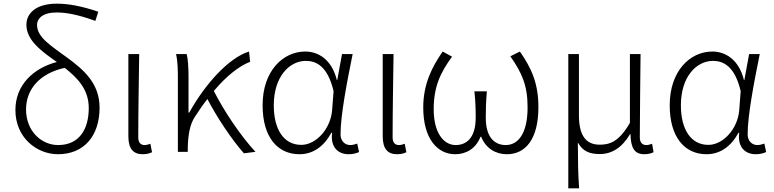

<svg xmlns="http://www.w3.org/2000/svg" viewBox="-20 -828 4218 1047"><path d="M297 -37C206 -37 122 -113 122 -231C122 -344 200 -429 333 -458C404 -402 464 -340 464 -239C464 -123 412 -37 297 -37ZM516 -764C421 -796 352 -808 290 -808C174 -808 124 -754 124 -693C124 -610 203 -550 290 -490C161 -456 64 -364 64 -228C64 -77 181 13 296 13C440 13 523 -89 523 -241C523 -374 436 -448 346 -514C257 -579 182 -625 182 -692C182 -727 213 -760 288 -760C338 -760 401 -750 500 -714Z M758 13C781 13 797 8 809 2L800 -44C787 -39 778 -37 768 -37C748 -37 734 -50 734 -78C734 -225 737 -379 739 -533H680V-85C680 -19 705 13 758 13Z M1373 0C1288 -92 1199 -227 1146 -332C1215 -414 1284 -468 1344 -491L1338 -547C1228 -513 1099 -371 1012 -214H1008V-412C1008 -458 1005 -507 998 -533H940C950 -490 950 -438 950 -395V0H1004V-26C1006 -90 1014 -149 1044 -193C1066 -227 1088 -259 1111 -288C1163 -188 1245 -65 1310 8Z M1613 13C1685 13 1745 -27 1787 -104H1791C1781 -26 1823 13 1881 13C1907 13 1925 7 1938 1L1928 -45C1917 -41 1903 -37 1890 -37C1861 -37 1837 -59 1837 -95C1837 -201 1873 -385 1903 -533H1845L1819 -391H1817C1789 -505 1714 -547 1645 -547C1522 -547 1412 -440 1412 -254C1412 -78 1495 13 1613 13ZM1623 -38C1528 -38 1473 -121 1473 -254C1473 -410 1558 -496 1648 -496C1700 -496 1766 -472 1799 -331L1791 -226C1782 -124 1703 -38 1623 -38Z M2145 13C2168 13 2184 8 2196 2L2187 -44C2174 -39 2165 -37 2155 -37C2135 -37 2121 -50 2121 -78C2121 -225 2124 -379 2126 -533H2067V-85C2067 -19 2092 13 2145 13Z M2462 13C2521 13 2575 -17 2600 -82H2604C2630 -17 2685 13 2744 13C2845 13 2916 -68 2916 -244C2916 -375 2877 -458 2815 -547L2763 -521C2827 -429 2857 -362 2857 -242C2857 -101 2806 -37 2738 -37C2684 -37 2629 -71 2629 -186C2629 -228 2630 -275 2635 -330H2567C2573 -275 2574 -228 2574 -186C2574 -72 2520 -37 2465 -37C2399 -37 2345 -104 2345 -232C2345 -355 2381 -431 2445 -519L2394 -547C2334 -461 2288 -367 2288 -242C2288 -69 2367 13 2462 13Z M3079 199H3138C3132 111 3132 66 3131 -51C3160 1 3200 12 3252 12C3315 12 3372 -22 3416 -97H3418C3420 -20 3440 13 3494 13C3516 13 3532 8 3544 2L3536 -44C3522 -39 3514 -37 3504 -37C3484 -37 3469 -50 3469 -78C3469 -225 3472 -379 3473 -533H3415V-158C3355 -54 3304 -39 3250 -39C3170 -39 3137 -97 3137 -199V-533H3079Z M3833 13C3905 13 3965 -27 4007 -104H4011C4001 -26 4043 13 4101 13C4127 13 4145 7 4158 1L4148 -45C4137 -41 4123 -37 4110 -37C4081 -37 4057 -59 4057 -95C4057 -201 4093 -385 4123 -533H4065L4039 -391H4037C4009 -505 3934 -547 3865 -547C3742 -547 3632 -440 3632 -254C3632 -78 3715 13 3833 13ZM3843 -38C3748 -38 3693 -121 3693 -254C3693 -410 3778 -496 3868 -496C3920 -496 3986 -472 4019 -331L4011 -226C4002 -124 3923 -38 3843 -38Z"/></svg>

Font: Source Han Sans SC Light
Style: Regular
Weight: 300
Designer: Ryoko NISHIZUKA (kana & ideographs); Paul D. Hunt (Latin, Greek & Cyrillic); Wenlong ZHANG (bopomofo); Sandoll Communica
Foundry: Adobe Systems Incorporated
Version: Version 1.004;PS 1.004;hotconv 1.0.82;makeotf.lib2.5.63406